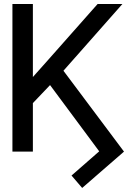

<svg xmlns="http://www.w3.org/2000/svg" viewBox="-20 -747 671 946"><path d="M142 -727.3V-367.5L214.5 -448.9L460.9 -727.3H583.1L292.6 -398.4L590.9 0L384.9 179L332.4 117.9L468.8 -1.4L226.6 -327.8L142 -239V0H41.2V-727.3Z"/></svg>

Font: Inter Alia
Style: Regular
Weight: 400
Designer: Rasmus Andersson (Latin, Greek, Cyrillic etc.) and Evan from Shavian.info (Shavian, old style figures)
Foundry: Shavian.info
Version: Version 0.001;git-37ab20767